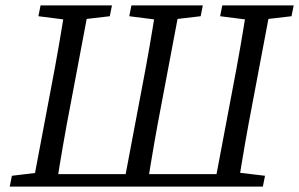

<svg xmlns="http://www.w3.org/2000/svg" viewBox="-20 -690 1106 710"><path d="M16 0H138L148 -55L24 -40L16 0ZM100 0H188C204 -103 222 -207 242 -310L310 -670H222C206 -567 188 -463 168 -360L100 0ZM122 -630 240 -615H258L386 -630L394 -670H130L122 -630ZM140 0H822L830 -46H148L140 0ZM436 0H524C540 -103 558 -207 578 -310L646 -670H558C542 -567 524 -463 504 -360L436 0ZM458 -630 576 -615H594L722 -630L730 -670H466L458 -630ZM772 0H860C876 -103 894 -207 914 -310L982 -670H894C878 -567 860 -463 840 -360L772 0ZM794 -630 912 -615H930L1058 -630L1066 -670H802L794 -630ZM824 0H952L960 -40L834 -55L824 0Z"/></svg>

Font: Source Serif Variable
Style: Italic
Weight: 389
Italic angle: -12°
Designer: Frank Grießhammer
Foundry: Adobe Systems Incorporated
Version: Version 3.001;hotconv 1.0.111;makeotfexe 2.5.65597